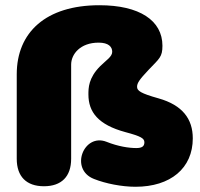

<svg xmlns="http://www.w3.org/2000/svg" viewBox="-20 -702 766 734"><path d="M498 12C632 12 717 -59 717 -173C717 -247 678 -300 586 -326C518 -345 504 -355 504 -370C504 -384 512 -397 549 -436C589 -478 601 -484 601 -527C601 -624 513 -682 360 -682C155 -682 44 -578 44 -418V-95C44 -27 81 10 148 10C215 10 252 -27 252 -95V-455C252 -495 287 -539 357 -539C395 -539 409 -523 409 -504C409 -485 386 -472 363 -449C318 -404 318 -365 318 -341C318 -273 356 -225 459 -197C519 -181 532 -173 532 -158C532 -142 522 -136 501 -136C473 -136 432 -142 387 -160C300 -194 245 -55 339 -18C384 0 446 12 498 12Z"/></svg>

Font: SN Pro Black
Style: Regular
Weight: 900
Designer: Tobias Whetton
Foundry: Supernotes
Version: Version 1.001;Glyphs 3.2 (3249)